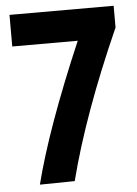

<svg xmlns="http://www.w3.org/2000/svg" viewBox="-50 -567 526 739"><g transform="rotate(-5 213.5 -197.5)"><path d="M417 -444.3V-528.3H14.6V-406.2H267.6Q127.9 -80.1 74.2 132.8L209 130.9Q273.4 -122.1 417 -444.3Z"/></g></svg>

Font: Yaldevi Colombo
Style: Bold
Weight: 700
Designer: Sol Matas, Denzil Rajitha, Kosala Senevirathne and Pathum Egodawatta
Foundry: Mooniak
Version: Version 1.020 ; ttfautohint (v1.6)